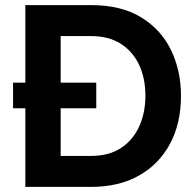

<svg xmlns="http://www.w3.org/2000/svg" viewBox="-20 -730 761 750"><path d="M79 0V-307H31V-407H79V-710H337Q453 -710 531 -662.5Q609 -615 648 -534.5Q687 -454 687 -356Q687 -248 644 -168Q601 -88 522.5 -44Q444 0 337 0ZM548 -356Q548 -425 523 -477.5Q498 -530 451 -559.5Q404 -589 337 -589H217V-407H356V-307H217V-121H337Q405 -121 452 -151.5Q499 -182 523.5 -235.5Q548 -289 548 -356Z"/></svg>

Font: Raleway
Style: Bold
Weight: 700
Designer: Matt McInerney, Pablo Impallari, Rodrigo Fuenzalida
Foundry: Matt McInerney, Pablo Impallari, Rodrigo Fuenzalida
Version: Version 4.026